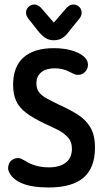

<svg xmlns="http://www.w3.org/2000/svg" viewBox="-20 -819 468 849"><path d="M183 -270Q207 -259 233.5 -246Q260 -233 279 -213Q298 -193 298 -161Q298 -121 271 -100Q244 -79 196 -79Q136 -79 93 -107Q77 -116 72 -118Q67 -120 59 -120Q46 -120 34.5 -112.5Q23 -105 19 -93Q14 -78 17 -66Q30 -29 74.5 -9.5Q119 10 195 10Q299 10 349.5 -33.5Q400 -77 400 -166Q400 -222 379.5 -256Q359 -290 323.5 -312.5Q288 -335 241 -356Q208 -372 185.5 -384.5Q163 -397 152 -412Q141 -427 141 -450Q141 -482 162.5 -499.5Q184 -517 223 -517Q257 -517 286 -502Q300 -495 306.5 -492Q313 -489 316.5 -488.5Q320 -488 325 -488Q343 -488 356 -501Q369 -514 369 -533Q369 -554 349 -570.5Q329 -587 295 -596.5Q261 -606 218 -606Q130 -606 84 -565Q38 -524 38 -444Q38 -403 51 -373.5Q64 -344 95.5 -320Q127 -296 183 -270ZM218 -719 168 -777Q151 -799 132 -799Q117 -799 106 -788.5Q95 -778 95 -763Q95 -751 105 -737L146 -685Q165 -661 181 -651Q197 -641 218 -641Q240 -641 256 -651Q272 -661 290 -686L332 -738Q341 -749 341 -763Q341 -778 330.5 -788.5Q320 -799 304 -799Q285 -799 268 -777Z"/></svg>

Font: Beiruti SemiBold
Style: Regular
Weight: 600
Designer: Arlette Boutros
Foundry: Boutros
Version: Version 1.41